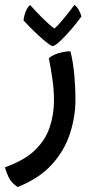

<svg xmlns="http://www.w3.org/2000/svg" viewBox="-40 -420 370 785"><path d="M32.2 344.7Q6.8 328.1 -4.2 305.7Q-15.1 283.2 -19.5 263.7Q60.1 235.8 103.3 193.6Q146.5 151.4 163.6 99.1Q180.7 46.9 180.7 -9.8Q180.7 -51.8 174.3 -96.7Q168 -141.6 159.7 -182.1Q173.8 -194.8 199.2 -202.4Q224.6 -210 248 -210.4Q259.3 -165.5 263.9 -112.1Q268.6 -58.6 268.6 -13.2Q268.6 56.2 246.3 125.5Q224.1 194.8 172.4 252.2Q120.6 309.6 32.2 344.7ZM175.3 -231.9Q169.4 -231.9 153.3 -244.4Q137.2 -256.8 117.7 -274.9Q98.1 -293 81.3 -310.1Q64.5 -327.1 56.2 -336.4Q58.1 -355 65.4 -373.5Q72.8 -392.1 83.5 -399.4Q106 -373.5 134.3 -345.5Q162.6 -317.4 182.6 -303.2Q195.8 -314.9 211.7 -333.5Q227.5 -352.1 241.9 -370.6Q256.3 -389.2 264.2 -399.9Q274.9 -392.6 282.2 -378.9Q289.6 -365.2 293 -353Q281.2 -336.4 264.4 -315.7Q247.6 -294.9 229.7 -275.9Q211.9 -256.8 197.3 -244.4Q182.6 -231.9 175.3 -231.9Z"/></svg>

Font: Harmattan
Style: Bold
Weight: 700
Designer: George W. Nuss III and SIL International
Foundry: SIL International
Version: Version 4.000